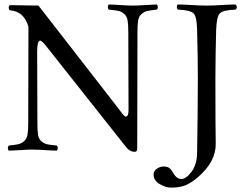

<svg xmlns="http://www.w3.org/2000/svg" viewBox="-20 -670 1081 860"><path d="M554.7 -524.9Q554.7 -559.6 551.5 -578.4Q548.3 -597.2 536.4 -607.7Q524.4 -618.2 511.2 -621.1Q498 -624 467.3 -627Q462.9 -631.3 462.9 -638.4Q462.9 -645.5 467.3 -649.9Q491.2 -649.4 522 -647.2Q552.7 -645 574.7 -645Q596.7 -645 627.9 -647.2Q659.2 -649.4 682.6 -649.9Q687 -645.5 687 -638.4Q687 -631.3 682.6 -627Q652.8 -624 638.9 -620.6Q625 -617.2 613.3 -606.7Q601.6 -596.2 598.6 -577.6Q595.7 -559.1 595.7 -524.9L594.7 -21Q594.7 -18.6 594.7 -14.9Q594.7 -11.2 594.7 -9.3Q594.7 -7.3 594.5 -4.4Q594.2 -1.5 594 0Q593.8 1.5 593.3 3.4Q592.8 5.4 591.8 6.3Q590.8 7.3 589.6 8.3Q588.4 9.3 586.7 9.5Q585 9.8 582.5 9.8Q560.1 9.8 542.5 -14.2L193.4 -455.1Q168 -488.3 159.7 -487.8Q146.5 -487.8 146.5 -439L147.5 -120.1Q147.5 -85.4 150.4 -66.7Q153.3 -47.9 165.3 -37.4Q177.2 -26.9 190.4 -23.9Q203.6 -21 234.4 -18.1Q238.8 -13.7 238.8 -6.6Q238.8 0.5 234.4 4.9Q213.9 4.4 195.3 3.2Q176.8 2 160.9 1Q145 0 127.4 0Q105.5 0 74.2 2.2Q43 4.4 19.5 4.9Q15.1 0.5 15.1 -6.6Q15.1 -13.7 19.5 -18.1Q49.3 -21 63.2 -24.4Q77.1 -27.8 88.6 -38.3Q100.1 -48.8 103.3 -67.4Q106.4 -85.9 106.4 -120.1L107.4 -549.8Q87.9 -619.6 23.4 -624Q19 -628.4 19 -635.5Q19 -642.6 23.4 -647L152.3 -645L495.6 -203.1Q500 -197.8 504.6 -191.7Q509.3 -185.5 512.5 -181.2Q515.6 -176.8 519 -172.4Q522.5 -168 524.9 -164.8Q527.3 -161.6 529.8 -158.7Q532.2 -155.8 533.9 -154.1Q535.6 -152.3 537.4 -150.9Q539.1 -149.4 540.5 -148.7Q542 -147.9 543.5 -147.9Q555.7 -147.9 555.7 -178.2ZM862.8 16.1Q865.7 -139.6 866.2 -320.8Q866.2 -411.6 862.8 -536.1Q861.8 -596.2 846.4 -610.6Q831.1 -625 775.9 -627Q772 -631.8 772 -638.9Q772 -646 775.9 -649.9Q797.9 -649.9 837.9 -647.5Q877.9 -645 904.8 -645Q932.6 -645 973.4 -647.5Q1014.2 -649.9 1035.2 -649.9Q1046.4 -637.7 1035.2 -627Q980 -625 965.1 -610.6Q950.2 -596.2 948.2 -536.1Q945.3 -435.1 944.8 -319.8Q944.8 -99.6 946.3 -27.3Q947.8 54.2 866.2 124Q835.4 150.4 809.3 160.4Q783.2 170.4 745.6 170.4Q722.2 170.4 695.1 154.5Q668 138.7 668 111.8Q668 95.2 682.9 85.4Q697.8 75.7 711.9 75.7Q721.7 75.7 729 77.9Q736.3 80.1 741.2 84.7Q746.1 89.4 749 93.5Q752 97.7 755.4 104Q758.8 110.4 761.2 113.3Q775.4 132.3 792 131.8Q813 131.8 837.4 99.9Q861.8 67.9 862.8 16.1Z"/></svg>

Font: Linux Libertine Display
Style: Regular
Weight: 400
Designer: Philipp H. Poll
Foundry: Philipp H. Poll
Version: Version 5.0.9